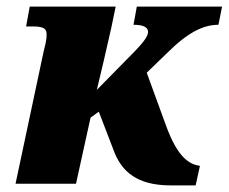

<svg xmlns="http://www.w3.org/2000/svg" viewBox="-20 -556 692 581"><path d="M502 5H572L585 -54C553 -59 518 -78 482 -177L424 -336L484 -394C549 -459 596 -481 641 -481L652 -536H394L384 -481C409 -481 428 -476 428 -459C428 -445 410 -424 389 -402L273 -284C282 -320 305 -419 317 -473L330 -536H70L59 -476H79C118 -476 121 -466 121 -450C121 -433 115 -412 112 -400L27 0H210L254 -200L279 -218L327 -93C356 -22 414 6 502 5Z"/></svg>

Font: Noto Serif SemiCondensed Black
Style: Italic
Weight: 900
Width: 4
Italic angle: -12°
Designer: Monotype Design Team
Foundry: Monotype Imaging Inc.
Version: Version 2.014